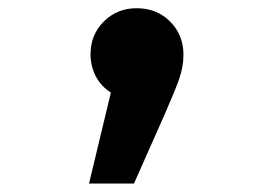

<svg xmlns="http://www.w3.org/2000/svg" viewBox="-20 -231 655 460"><path d="M307.7 -211.3Q355.9 -211.3 387.7 -179.2Q419.5 -147.2 419.5 -100Q419.5 -69.7 408.5 -39.5Q397.4 -9.2 375.4 41L301 208.7H193.3L245.6 -9.2Q222.1 -24.1 209.5 -48.2Q196.9 -72.3 196.9 -101Q196.9 -147.7 228.7 -179.5Q260.5 -211.3 307.7 -211.3Z"/></svg>

Font: Fira Code
Style: Bold
Weight: 700
Monospace: yes
Designer: Carrois Corporate, Edenspiekermann AG, Nikita Prokopov
Foundry: Carrois Corporate, Edenspiekermann AG, Nikita Prokopov
Version: Version 6.000; ttfautohint (v1.8.2) -l 8 -r 50 -G 200 -x 14 